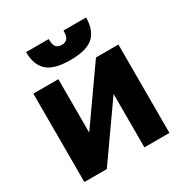

<svg xmlns="http://www.w3.org/2000/svg" viewBox="-170 -867 951 997"><g transform="rotate(-30 305.0 -368.0)"><path d="M50 0V-530H200V-209.8L425.5 -530H560V0H410V-320.2L184.5 0ZM305.1 -584.5Q206.8 -584.5 165.9 -622.3Q125 -660.2 125 -735.5H260.7Q260.7 -700.5 271.8 -687.8Q282.8 -675.2 305 -675.2Q327.2 -675.2 338.2 -687.8Q349.3 -700.5 349.3 -735.5H484.7Q484.7 -660.2 444 -622.3Q403.3 -584.5 305.1 -584.5Z"/></g></svg>

Font: Golos Text
Style: Regular
Weight: 400
Designer: A.Korolkova, Vitaly Kuzmin
Foundry: ParaType Ltd
Version: Version 2.004